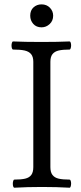

<svg xmlns="http://www.w3.org/2000/svg" viewBox="-20 -855 372 878"><path d="M38.6 -14.6Q38.6 -22 40.5 -27.8Q42.5 -33.7 45.4 -33.7Q76.7 -33.7 95.2 -38.1Q113.8 -42.5 123 -54.9Q132.3 -67.4 132.3 -90.8V-572.3Q132.3 -595.2 122.3 -607.4Q112.3 -619.6 92.8 -624Q73.2 -628.4 40 -628.4Q36.6 -628.4 34.7 -633.8Q32.7 -639.2 32.7 -646.5Q32.7 -654.3 34.7 -659.9Q36.6 -665.5 40 -665.5Q93.8 -663.1 169.4 -663.1Q244.6 -663.1 298.3 -665.5Q301.3 -665.5 303.2 -660.2Q305.2 -654.8 305.2 -647.5Q305.2 -640.1 303.2 -634.3Q301.3 -628.4 298.3 -628.4Q267.1 -628.4 248.3 -624Q229.5 -619.6 220 -607.4Q210.4 -595.2 210.4 -572.3V-90.8Q210.4 -67.4 220 -54.9Q229.5 -42.5 248 -38.1Q266.6 -33.7 298.3 -33.7Q301.3 -33.7 303.2 -28.3Q305.2 -22.9 305.2 -15.6Q305.2 -8.3 303.2 -2.4Q301.3 3.4 298.3 3.4Q239.7 0 171.9 0Q104 0 45.4 3.4Q42.5 3.4 40.5 -2Q38.6 -7.3 38.6 -14.6ZM118.2 -783.2Q118.2 -807.6 133.3 -821.3Q148.4 -835 169.9 -835Q193.4 -835 208.3 -819.6Q223.1 -804.2 223.1 -783.2Q223.1 -759.8 207 -744.9Q190.9 -730 169.9 -730Q146 -730 132.1 -745.8Q118.2 -761.7 118.2 -783.2Z"/></svg>

Font: JuniusX
Style: Regular
Weight: 400
Designer: Peter S. Baker
Foundry: Briery Creek Software
Version: Version 1.004